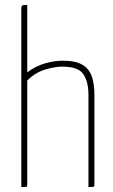

<svg xmlns="http://www.w3.org/2000/svg" viewBox="-20 -755 455 775"><path d="M66 0V-720Q66 -728 68 -731Q70 -734 75.5 -734.5Q81 -735 90 -735V-463Q125 -489 162.5 -499.5Q200 -510 234 -510Q286 -510 313.5 -493Q341 -476 351 -445.5Q361 -415 361 -373V-10Q361 -5 360 -3Q359 -1 354 -0.5Q349 0 337 0V-373Q337 -425 316.5 -455.5Q296 -486 232 -486Q201 -486 161.5 -474Q122 -462 90 -430V-10Q90 -5 89 -3Q88 -1 83 -0.5Q78 0 66 0Z"/></svg>

Font: Yanone Kaffeesatz ExtraLight
Style: Regular
Weight: 200
Designer: Yanone (Cyrillic: Daniel Pouzeot, Huerta Tipografica, and Cyreal)
Foundry: Yanone
Version: Version 2.003